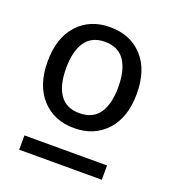

<svg xmlns="http://www.w3.org/2000/svg" viewBox="-94 -737 539 605"><g transform="rotate(20 175.5 -434.5)"><path d="M175 -327Q108 -327 67 -372Q26 -417 26 -496Q26 -576 67 -620.5Q108 -665 175 -665Q243 -665 284 -620.5Q325 -576 325 -496Q325 -417 284 -372Q243 -327 175 -327ZM37 -204V-252H314V-204ZM175 -377Q220 -377 241.5 -408Q263 -439 263 -496Q263 -553 241.5 -584.5Q220 -616 175 -616Q131 -616 109.5 -584.5Q88 -553 88 -496Q88 -439 109.5 -408Q131 -377 175 -377Z"/></g></svg>

Font: Kantumruy Pro
Style: Regular
Weight: 400
Designer: Sovichet Tep
Foundry: Sovichet Tep
Version: Version 1.002